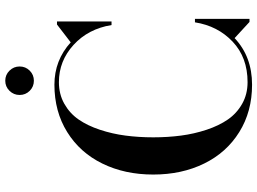

<svg xmlns="http://www.w3.org/2000/svg" viewBox="-147 -845 1002 748"><g transform="rotate(-90 354.0 -471.0)"><path d="M374.2 -856.2Q358 -872.5 358 -895.5Q358 -918.5 374.2 -935Q390.5 -951.5 413.5 -951.5Q436.5 -951.5 452.8 -935Q469 -918.5 469 -895.5Q469 -872.5 452.8 -856.2Q436.5 -840 413.5 -840Q390.5 -840 374.2 -856.2ZM654.5 -212.5V0H642.5L579.5 -58Q507.5 10 398 10Q293.5 10 213.5 -39.8Q133.5 -89.5 90.8 -176.8Q48 -264 48 -375Q48 -486 90.8 -573.2Q133.5 -660.5 213.5 -710.2Q293.5 -760 398 -760Q493 -760 563 -696.5L632.5 -750H644.5V-537.5H630.5Q615.5 -628.5 553 -685.5Q490.5 -742.5 408 -742.5Q361 -742.5 323.8 -721.5Q286.5 -700.5 262.5 -665.8Q238.5 -631 222.5 -582.8Q206.5 -534.5 199.8 -483.2Q193 -432 193 -375Q193 -318 199.8 -266.8Q206.5 -215.5 222.5 -167.2Q238.5 -119 262.5 -84.2Q286.5 -49.5 323.8 -28.5Q361 -7.5 408 -7.5Q504 -7.5 565.5 -65.5Q627 -123.5 641 -212.5Z"/></g></svg>

Font: Bodoni* 16pt Medium
Style: Regular
Weight: 500
Version: Version 2.3